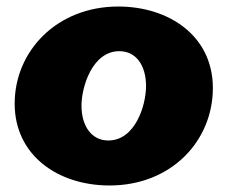

<svg xmlns="http://www.w3.org/2000/svg" viewBox="-20 -554 698 589"><path d="M316 15C506 15 633 -122 633 -284C633 -445 497 -534 343 -534C154 -534 25 -397 25 -236C25 -78 157 15 316 15ZM312 -123C262 -123 230 -166 230 -230C230 -287 263 -397 346 -397C397 -397 428 -354 428 -290C428 -231 395 -123 312 -123Z"/></svg>

Font: Fixel Display Black
Style: Italic
Weight: 900
Italic angle: -10°
Designer: AlfaBravo + MacPaw
Foundry: Kyrylo Tkachov, Marchela Mozhyna, Serhii Makarenko, Maria Weinstein, Zakhar Kryvoshyya
Version: Version 1.210;Glyphs 3.2 (3217)